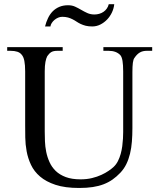

<svg xmlns="http://www.w3.org/2000/svg" viewBox="-20 -889 763 924"><path d="M687 -644.5Q666.5 -644.5 652.6 -636.2Q638.7 -627.9 627.4 -610.8Q621.6 -604 619.4 -586.9Q617.2 -569.8 617.2 -542V-272.5Q617.2 -238.3 614.7 -207.3Q612.3 -176.3 605.7 -149.2Q599.1 -122.1 587.9 -99.1Q576.7 -76.2 559.1 -57.6Q541 -38.6 521.5 -24.9Q502 -11.2 478.5 -2.2Q455.1 6.8 426.3 11.2Q397.5 15.6 360.8 15.6Q293 15.6 247.3 0.5Q201.7 -14.6 172.9 -39.3Q144 -64 129.2 -95.7Q114.3 -127.4 108.2 -160.9Q102.1 -194.3 101.6 -227.1Q101.1 -259.8 101.1 -285.6V-545.4Q101.1 -576.2 97.2 -595.9Q93.3 -615.7 84.5 -625.5Q76.7 -635.7 63.2 -640.1Q49.8 -644.5 29.8 -644.5H14.6V-662.1H281.7V-644.5H256.8Q236.8 -644.5 226.6 -638.2Q216.3 -631.8 207.5 -618.7Q202.1 -608.9 198.7 -591.1Q195.3 -573.2 195.3 -545.4V-256.3Q195.3 -234.9 196.3 -209.2Q197.3 -183.6 202.4 -158.2Q207.5 -132.8 218.3 -108.9Q229 -85 248 -66.4Q267.1 -47.9 296.4 -36.9Q325.7 -25.9 367.7 -25.9Q397.5 -25.9 422.6 -32Q447.8 -38.1 467.8 -47.4Q487.8 -56.6 502.7 -66.9Q517.6 -77.1 526.4 -85.4Q539.1 -97.2 547.4 -113.5Q555.7 -129.9 560.8 -148.2Q565.9 -166.5 568.4 -185.5Q570.8 -204.6 571.8 -221.9Q572.8 -239.3 572.8 -253.4V-545.4Q572.8 -576.2 569.6 -595.7Q566.4 -615.2 559.1 -623.5Q539.6 -644.5 502.4 -644.5H477.5V-662.1H712.4V-644.5ZM529.8 -868.7Q527.8 -848.6 518.8 -829.3Q509.8 -810.1 495.6 -795.2Q481.4 -780.3 463.1 -771Q444.8 -761.7 423.8 -761.7Q405.8 -761.7 392.3 -765.1Q378.9 -768.6 368.2 -773.7Q357.4 -778.8 348.4 -784.9Q339.4 -791 329.3 -796.1Q319.3 -801.3 307.4 -804.7Q295.4 -808.1 279.3 -808.1Q269.5 -808.1 259.8 -804Q250 -799.8 242.2 -793.2Q234.4 -786.6 229 -778.3Q223.6 -770 222.7 -761.7H196.8Q202.1 -783.2 211.2 -802Q220.2 -820.8 233.6 -834.5Q247.1 -848.1 265.6 -856Q284.2 -863.8 307.6 -863.8Q326.7 -863.8 341.6 -856.9Q356.4 -850.1 370.8 -841.6Q385.3 -833 400.4 -826.2Q415.5 -819.3 434.6 -819.3Q446.3 -819.3 457.5 -822.5Q468.8 -825.7 478 -832Q487.3 -838.4 493.9 -847.7Q500.5 -856.9 503.4 -868.7Z"/></svg>

Font: Doulos SIL Eur
Style: Regular
Weight: 400
Designer: Walt Agee, Victor Gaultney, Peter Martin, Debbi Hosken, Becca Hirsbrunner
Foundry: SIL International
Version: Version 5.000